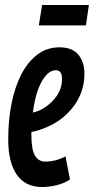

<svg xmlns="http://www.w3.org/2000/svg" viewBox="-20 -741 377 771"><path d="M261 -20Q236 -4 206 3Q176 10 149 10Q82 10 47.5 -39.5Q13 -89 13 -182Q13 -257 26 -323.5Q39 -390 65 -441Q91 -492 129.5 -521.5Q168 -551 219 -551Q270 -551 294.5 -521.5Q319 -492 319 -446Q319 -373 277 -316Q235 -259 169 -231Q138 -217 106 -211Q106 -206 106 -200Q106 -140 120.5 -116Q135 -92 162 -92Q180 -92 200 -96.5Q220 -101 243 -113ZM204 -459Q173 -459 147.5 -413.5Q122 -368 112 -289Q133 -294 151 -304Q187 -325 208 -356Q229 -387 229 -424Q229 -444 222 -451.5Q215 -459 204 -459ZM136 -639 149 -721H337L325 -639Z"/></svg>

Font: Georama Extra Condensed SemiBold
Style: Italic
Weight: 600
Width: 2
Italic angle: -9°
Designer: Jean-Baptiste Levee
Foundry: Production Type
Version: Version 1.000